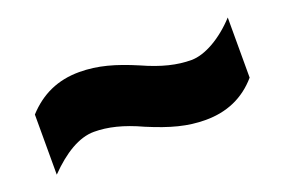

<svg xmlns="http://www.w3.org/2000/svg" viewBox="-42 -558 611 411"><g transform="rotate(-20 263.0 -352.5)"><path d="M245 -289C295 -268 332 -258 373 -258C421 -258 461 -275 492 -311V-448C459 -412 419 -389 388 -389C356 -389 322 -397 280 -416C233 -436 195 -447 153 -447C104 -447 65 -429 33 -394V-257C69 -294 105 -316 139 -316C170 -316 204 -308 245 -289Z"/></g></svg>

Font: Noto Sans Condensed Black
Style: Regular
Weight: 900
Width: 3
Designer: Monotype Design Team
Foundry: Monotype Imaging Inc.
Version: Version 2.013